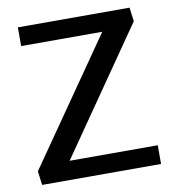

<svg xmlns="http://www.w3.org/2000/svg" viewBox="-75 -717 709 783"><g transform="rotate(-10 279.0 -325.0)"><path d="M29.2 -57.5 36.7 0H529.2V-77.5H164.2L520.8 -592.5L513.3 -650H50.8V-572.5H386.7Z"/></g></svg>

Font: Boon Medium
Style: Regular
Weight: 500
Designer: Sungsit Sawaiwan
Foundry: FontUni
Version: Version 2.0